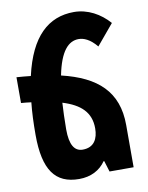

<svg xmlns="http://www.w3.org/2000/svg" viewBox="-86 -823 688 895"><g transform="rotate(-10 258.0 -375.5)"><path d="M475 -200C475 -358 384 -440 216 -480C238 -591 277 -633 326 -633C349 -633 379 -622 411 -583L492 -680C450 -728 391 -761 326 -761C205 -761 118 -683 77 -502C55 -505 33 -506 10 -508V-386C26 -385 42 -383 58 -381C53 -335 51 -284 51 -228C51 -62 103 10 216 10C272 10 315 -13 342 -52H345L361 0H475ZM196 -228C196 -275 198 -316 200 -354C284 -328 330 -286 330 -210C330 -161 310 -122 256 -122C217 -122 196 -155 196 -228Z"/></g></svg>

Font: Noto Sans Armenian ExtraCondensed ExtraBold
Style: Regular
Weight: 800
Width: 2
Designer: Monotype Design Team
Foundry: Monotype Imaging Inc.
Version: Version 2.008